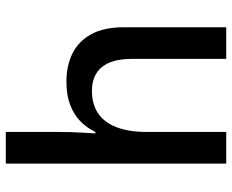

<svg xmlns="http://www.w3.org/2000/svg" viewBox="-89 -711 800 662"><g transform="rotate(-90 311.0 -380.0)"><path d="M187 -574Q187 -533 185 -503Q183 -473 182 -451H187Q202 -482 225 -504Q248 -526 281.5 -538.5Q315 -551 360 -551Q416 -551 458 -530Q500 -509 524 -465.5Q548 -422 548 -353V0H439V-324Q439 -395 410.5 -429Q382 -463 329 -463Q283 -463 251.5 -442Q220 -421 203.5 -378.5Q187 -336 187 -273V0H78V-760H187Z"/></g></svg>

Font: Noto Sans Hebrew Thin Medium
Style: Regular
Weight: 500
Version: Version 3.001